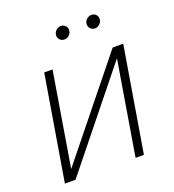

<svg xmlns="http://www.w3.org/2000/svg" viewBox="-133 -835 852 939"><g transform="rotate(-20 293.0 -365.5)"><path d="M97.7 -56.5 491.5 -545.5H546.5L455.6 0H412.3L493.3 -489L99.8 0H44.4L135.3 -545.5H178.6ZM283.7 -663Q268.8 -663 259.2 -674.2Q249.6 -685.4 252.5 -700.6Q254.6 -713.4 265.3 -722.3Q275.9 -731.2 288.4 -731.2Q304.3 -731.2 313.6 -720.2Q322.8 -709.2 320 -693.2Q318.5 -681.5 307.9 -672.2Q297.2 -663 283.7 -663ZM442.8 -663Q427.9 -663 418.3 -674.4Q408.7 -685.7 411.6 -700.6Q413.7 -713.1 424.4 -722.1Q435 -731.2 447.4 -731.2Q463.4 -731.2 472.8 -720Q482.2 -708.8 479 -693.2Q476.6 -680.8 466.4 -671.9Q456.3 -663 442.8 -663Z"/></g></svg>

Font: Inter UI Extra Light
Style: Italic
Weight: 200
Italic angle: -9.39999°
Designer: Rasmus Andersson
Foundry: rsms
Version: 3.2;8d6f07862